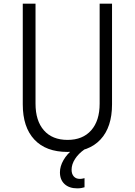

<svg xmlns="http://www.w3.org/2000/svg" viewBox="-20 -820 740 1054"><path d="M105 -800H175V-251Q175 -157 221 -104.5Q267 -52 351 -52Q434 -52 480.5 -104.5Q527 -157 527 -251V-800H595V-247Q595 -122 531.5 -54Q468 14 350 14Q232 14 168.5 -54Q105 -122 105 -247ZM404 214Q360 214 334.5 190.5Q309 167 309 126Q309 93 328.5 59Q348 25 381 0L411 -2L444 0Q411 23 392 52.5Q373 82 373 112Q373 135 385 148.5Q397 162 418 162Q427 162 433 160.5Q439 159 444 158V208Q437 210 427.5 212Q418 214 404 214Z"/></svg>

Font: Martian Mono SemiExpanded ExtraLight
Style: Regular
Weight: 250
Monospace: yes
Version: Version 0.930